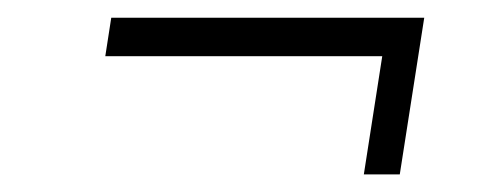

<svg xmlns="http://www.w3.org/2000/svg" viewBox="-20 -340 569 219"><path d="M100.1 -275.9 106.9 -319.8H463.9L436 -141.1H395L416 -275.9Z"/></svg>

Font: Dihjauti S
Style: Italic
Weight: 400
Italic angle: -9°
Designer: T. Christopher White
Version: Version 3.0.0